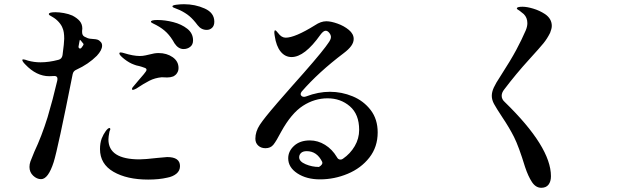

<svg xmlns="http://www.w3.org/2000/svg" viewBox="-20 -842 3040 912"><path d="M998 -739Q998 -720 987.5 -710Q977 -700 962 -700Q936 -700 919 -722Q898 -750 879.5 -765.5Q861 -781 834 -794Q823 -799 815.5 -801.5Q808 -804 803.5 -806.5Q799 -809 799 -812Q799 -817 817.5 -819.5Q836 -822 854 -822Q907 -822 952.5 -801.5Q998 -781 998 -739ZM440 -577Q400 -537 343 -511Q328 -505 325 -489Q255 -136 235 -72Q209 9 175 9Q155 9 137.5 -7.5Q120 -24 120 -49Q120 -62 124.5 -75Q129 -88 143 -121Q178 -195 206 -285Q231 -369 252 -459Q253 -462 253 -467Q253 -481 239 -481L214 -480Q153 -480 100 -536Q86 -550 86 -557Q86 -560 90 -560Q97 -560 113 -554Q142 -546 172 -546Q213 -546 258 -558Q274 -562 277 -580Q285 -640 285 -658Q285 -692 277 -709Q272 -723 259 -737.5Q246 -752 230 -761L215 -770Q212 -773 212 -775Q212 -784 243 -784Q261 -784 283.5 -780Q306 -776 324 -768Q347 -756 359 -741.5Q371 -727 371 -706Q371 -699 370 -696V-690Q370 -674 381 -668Q397 -659 409 -658Q414 -657 425 -656.5Q436 -656 443.5 -653.5Q451 -651 456 -645Q465 -638 465 -625Q465 -604 440 -577ZM897 -650Q897 -630 883.5 -619.5Q870 -609 852 -609Q827 -609 809 -636Q792 -667 772 -687Q752 -707 722 -723Q715 -727 706 -731Q697 -735 697 -739Q697 -747 728 -747Q764 -747 803 -737Q842 -727 869.5 -705.5Q897 -684 897 -650ZM353 -619Q353 -614 357.5 -612Q362 -610 366 -614Q377 -627 377 -633Q360 -656 359 -652Q357 -646 357 -643L353 -621ZM547 -588Q547 -593 553 -593Q557 -593 560.5 -592Q564 -591 568 -590Q613 -576 644 -576Q658 -576 671.5 -579Q685 -582 689 -583Q714 -590 733 -590Q772 -590 800 -570.5Q828 -551 828 -519Q828 -505 821 -495Q816 -486 803 -479Q790 -474 774 -474L748 -475Q716 -472 689.5 -458.5Q663 -445 627 -421Q615 -415 611 -415Q607 -415 607 -419Q607 -423 610 -427Q611 -429 636 -458Q650 -474 663 -489.5Q676 -505 676 -510Q676 -516 669.5 -519Q663 -522 654 -524.5Q645 -527 642 -528Q626 -531 617 -535Q594 -543 570.5 -561.5Q547 -580 547 -588ZM835 -53Q835 -31 818 -17Q801 -3 774 2Q735 11 684 11Q583 11 519 -26Q455 -63 455 -134Q455 -162 463 -184Q471 -204 482 -219Q493 -234 500 -234Q504 -234 504 -228Q504 -226 502.5 -223.5Q501 -221 500 -217Q495 -192 495 -180Q495 -85 643 -85Q668 -85 729 -92Q767 -96 774 -96Q835 -96 835 -53Z M1774 -213Q1774 -144 1734.5 -93.5Q1695 -43 1631.5 -16.5Q1568 10 1500 10Q1436 10 1392.5 -18.5Q1349 -47 1349 -90Q1349 -124 1377 -149.5Q1405 -175 1452 -175Q1490 -175 1524 -154Q1558 -133 1580 -96Q1586 -84 1597 -84Q1604 -84 1609 -88Q1644 -112 1665 -148Q1686 -184 1686 -225Q1686 -299 1642 -337Q1598 -375 1536 -375Q1474 -375 1419 -339.5Q1364 -304 1316 -217Q1292 -171 1278.5 -154.5Q1265 -138 1241 -138Q1220 -138 1206.5 -150.5Q1193 -163 1193 -183Q1193 -217 1214 -249Q1235 -281 1293 -348Q1290 -345 1368 -434Q1487 -567 1526 -619Q1530 -625 1537.5 -635Q1545 -645 1548.5 -652.5Q1552 -660 1552 -666Q1552 -676 1544 -686Q1536 -696 1527 -696Q1516 -696 1502 -677Q1427 -571 1365 -571Q1334 -571 1313 -597Q1292 -623 1285 -671Q1283 -682 1283 -689Q1283 -693 1284 -695.5Q1285 -698 1287 -698Q1291 -698 1301 -685Q1317 -663 1337 -663Q1381 -663 1476 -722Q1504 -741 1530 -741Q1552 -741 1583 -730Q1614 -719 1637 -700Q1660 -681 1660 -657Q1660 -640 1648 -623.5Q1636 -607 1612 -589Q1493 -499 1413 -407Q1408 -400 1408 -395Q1408 -390 1412.5 -386Q1417 -382 1424 -382Q1428 -382 1434 -384Q1492 -406 1547 -406Q1603 -406 1655 -384.5Q1707 -363 1740.5 -319.5Q1774 -276 1774 -213ZM1510 -74Q1485 -124 1437 -124Q1419 -124 1410 -115.5Q1401 -107 1401 -95Q1401 -75 1431.5 -62Q1462 -49 1495 -49Q1504 -54 1508.5 -60.5Q1513 -67 1510 -74Z M2474 -49Q2444 -147 2421.5 -191.5Q2399 -236 2366 -285Q2337 -329 2326.5 -348.5Q2316 -368 2316 -387Q2316 -405 2325.5 -426Q2335 -447 2357 -480Q2406 -556 2432 -604.5Q2458 -653 2477 -697Q2485 -716 2485 -732Q2485 -758 2468 -775Q2464 -779 2448 -791Q2435 -798 2435 -802Q2435 -810 2462 -810Q2483 -810 2513 -801Q2543 -792 2569 -775Q2601 -753 2601 -719Q2601 -706 2593 -686Q2579 -658 2561.5 -636.5Q2544 -615 2493 -559Q2431 -491 2375 -417Q2363 -402 2363 -387Q2363 -370 2378 -357Q2597 -144 2597 -5Q2597 20 2585.5 35Q2574 50 2551 50Q2525 50 2507 23Q2489 -4 2474 -49Z"/></svg>

Font: Shippori Mincho B1 SemiBold
Style: Regular
Weight: 600
Designer: FONTDASU
Foundry: FONTDASU / Google Inc. / but / Adobe
Version: Version 3.110; ttfautohint (v1.8.3)